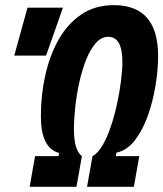

<svg xmlns="http://www.w3.org/2000/svg" viewBox="-20 -723 632 743"><path d="M94.7 0 115.7 -118.7H206.5L208.5 -130.9Q138.2 -149.9 138.2 -273.4Q138.2 -355 155.3 -431.9Q172.4 -508.8 207 -570.1Q241.7 -631.3 294.9 -667.2Q348.1 -703.1 420.4 -703.1Q591.8 -703.1 591.8 -506.3Q591.8 -453.1 581.8 -391.8Q571.8 -330.6 551.8 -274.4Q531.7 -218.3 501.5 -179.4Q471.2 -140.6 430.7 -132.3L428.2 -118.7H519L498 0H316.9L337.9 -118.7Q358.9 -129.9 376.7 -160.4Q394.5 -190.9 408.7 -232.9Q422.9 -274.9 432.9 -320.8Q442.9 -366.7 448.2 -409.4Q453.6 -452.1 453.6 -483.4Q453.6 -580.6 398.9 -580.6Q372.1 -580.6 350.6 -556.2Q329.1 -531.7 313.2 -491.7Q297.4 -451.7 286.9 -404.1Q276.4 -356.4 271.2 -308.8Q266.1 -261.2 266.1 -222.7Q266.1 -141.6 296.9 -118.7L275.9 0ZM35.2 -507.8 86.4 -693.4H223.6L158.2 -507.8Z"/></svg>

Font: Cascadia Code PL
Style: Bold Italic
Weight: 700
Italic angle: -10°
Monospace: yes
Designer: Aaron Bell
Foundry: Saja Typeworks
Version: Version 2404.023; ttfautohint (v1.8.4)